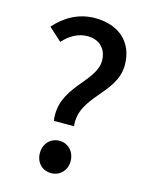

<svg xmlns="http://www.w3.org/2000/svg" viewBox="-117 -842 725 929"><g transform="rotate(15 245.5 -377.0)"><path d="M178 -235H279C262 -384 440 -438 440 -584C440 -701 360 -767 243 -767C160 -767 93 -727 44 -671L109 -612C142 -649 183 -673 230 -673C293 -673 328 -632 328 -576C328 -467 154 -403 178 -235ZM230 13C273 13 307 -20 307 -67C307 -115 273 -149 230 -149C186 -149 153 -115 153 -67C153 -20 186 13 230 13Z"/></g></svg>

Font: Source Han Sans JP Medium
Style: Regular
Weight: 500
Designer: Ryoko NISHIZUKA 西塚涼子 (kana, bopomofo & ideographs); Paul D. Hunt (Latin, Greek & Cyrillic); Sandoll Communications 산돌커뮤니
Foundry: Adobe
Version: Version 2.002;hotconv 1.0.116;makeotfexe 2.5.65601